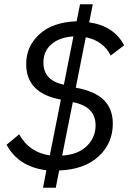

<svg xmlns="http://www.w3.org/2000/svg" viewBox="-20 -800 619 902"><path d="M182 82 198 0Q66 -17 11 -120L70 -169Q117 -84 214 -70L266 -332Q103 -362 103 -499Q103 -582 165 -639Q227 -696 340 -700L356 -780H416L399 -695Q516 -678 563 -587L500 -539Q466 -608 383 -625L336 -388Q426 -372 468 -330Q510 -288 510 -219Q510 -127 443.5 -65.5Q377 -4 258 1L242 82ZM429 -211Q429 -300 322 -320L272 -69Q347 -74 388 -114Q429 -154 429 -211ZM184 -506Q184 -422 280 -402L325 -629Q260 -625 222 -592.5Q184 -560 184 -506Z"/></svg>

Font: Aneliza
Style: Italic
Weight: 400
Italic angle: -11.31°
Designer: Mike Abbink, Paul van der Laan, Pieter van Rosmalen
Foundry: Bold Monday
Version: Version 3.0